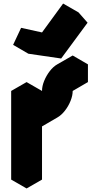

<svg xmlns="http://www.w3.org/2000/svg" viewBox="-20 -1013 516 1083"><path d="M130 -450 217 -500V-400L303 -450Q303 -477 315 -506.5Q327 -536 347 -561.5Q367 -587 390 -600L476 -650V-550L390 -500Q390 -474 378 -444Q366 -414 346 -388.5Q326 -363 303 -350L217 -300V0L130 50ZM325 -683 140 -710 185 -806 304 -780 423 -943 474 -885ZM130 -450V50L43 0V-500ZM476 -650 390 -600Q367 -587 347 -561.5Q327 -536 315 -506.5Q303 -477 303 -450L217 -500Q217 -527 229 -556.5Q241 -586 260.5 -611.5Q280 -637 303 -650L390 -700ZM303 -450 217 -400 130 -450 217 -500ZM423 -943 304 -780 217 -830 336 -993ZM217 -500 130 -450 43 -500 130 -550ZM304 -780 185 -806 99 -856 217 -830ZM185 -806 140 -710 54 -760 99 -856Z"/></svg>

Font: Nabla Normal
Style: Regular
Weight: 400
Designer: Arthur Reinders Folmer
Version: Version 1.000